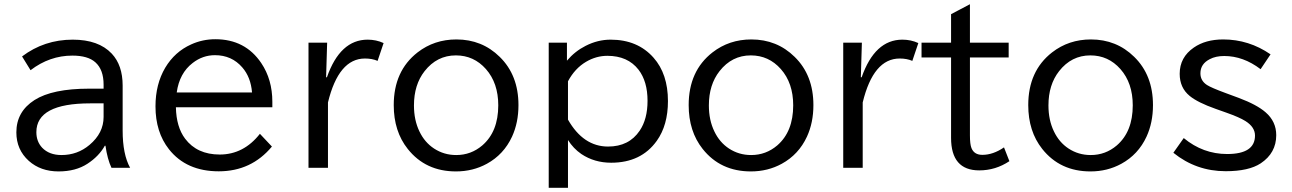

<svg xmlns="http://www.w3.org/2000/svg" viewBox="-20 -766 6091 905"><path d="M468.3 -348.1V-367.2Q468.3 -437.5 429.7 -472.2Q394.5 -503.9 321.3 -503.9Q213.9 -503.9 124 -435.1L84 -500Q188.5 -579.1 322.8 -579.1Q444.8 -579.1 506.8 -513.2Q558.1 -458.5 558.1 -362.8V-150.9Q558.1 -38.6 593.3 24.9H505.4Q486.3 -15.6 477.1 -79.1H474.1Q446.3 -29.3 392.1 5.9Q336.9 42 255.9 42Q171.4 42 115.7 -7.8Q57.1 -60.5 57.1 -142.1Q57.1 -239.7 142.6 -294.4Q227.1 -348.1 399.9 -348.1ZM468.3 -278.8H405.3Q151.4 -278.8 151.4 -143.1Q151.4 -99.1 178.7 -69.8Q211.9 -35.2 270 -35.2Q345.2 -35.2 401.9 -83Q468.3 -138.7 468.3 -214.8Z M1263.7 -260.3H809.1Q811 -167.5 852.5 -112.3Q908.7 -37.6 1015.6 -37.6Q1128.4 -37.6 1205.1 -135.3L1261.7 -75.2Q1164.6 41.5 1011.2 41.5Q858.4 41.5 776.4 -62.5Q712.9 -143.1 712.9 -264.6Q712.9 -369.1 758.8 -446.8Q803.7 -522 880.9 -556.6Q934.6 -581.1 995.1 -581.1Q1135.7 -581.1 1211.4 -468.8Q1263.7 -391.1 1263.7 -286.1ZM1168 -330.1Q1162.1 -402.3 1122.1 -448.2Q1072.3 -505.9 993.2 -505.9Q935.5 -505.9 888.2 -469.2Q825.7 -421.4 813 -330.1Z M1517.1 -401.9H1521Q1583 -579.1 1712.9 -579.1Q1753.4 -579.1 1788.1 -563L1759.8 -479Q1734.4 -490.2 1700.2 -490.2Q1576.2 -490.2 1525.9 -283.2V24.9H1434.1V-564.9H1522Z M2131.3 -580.1Q2252 -580.1 2335.4 -498Q2423.8 -411.6 2423.8 -270.5Q2423.8 -188 2393.6 -122.1Q2354.5 -37.6 2274.9 5.9Q2209 42 2129.4 42Q1985.8 42 1901.9 -64Q1835.9 -147 1835.9 -270.5Q1835.9 -431.6 1948.2 -519Q2026.9 -580.1 2131.3 -580.1ZM2128.9 -504.9Q2039.6 -504.9 1981.4 -430.7Q1931.2 -366.7 1931.2 -269Q1931.2 -199.7 1957 -146.5Q1981.4 -95.2 2025.9 -65.9Q2072.8 -35.2 2130.4 -35.2Q2200.2 -35.2 2253.4 -80.6Q2328.6 -145.5 2328.6 -269.5Q2328.6 -374.5 2270.5 -440.4Q2213.4 -504.9 2128.9 -504.9Z M2652.3 -564.9V-480Q2689.9 -524.4 2740.2 -549.8Q2797.4 -579.1 2858.4 -579.1Q2985.4 -579.1 3060.5 -494.1Q3128.4 -417.5 3128.4 -289.6Q3128.4 -175.8 3075.7 -102.1Q3002 1 2860.8 1Q2781.7 1 2720.2 -40Q2682.6 -65.9 2657.2 -106V119.1H2566.4V-564.9ZM2657.2 -202.1Q2729.5 -75.2 2846.2 -75.2Q2944.8 -75.2 2995.1 -149.9Q3032.2 -204.6 3032.2 -291Q3032.2 -382.3 2989.7 -437.5Q2939 -502.9 2842.8 -502.9Q2790 -502.9 2742.2 -474.6Q2689.5 -443.4 2657.2 -382.8Z M3521.5 -580.1Q3642.1 -580.1 3725.6 -498Q3814 -411.6 3814 -270.5Q3814 -188 3783.7 -122.1Q3744.6 -37.6 3665 5.9Q3599.1 42 3519.5 42Q3376 42 3292 -64Q3226.1 -147 3226.1 -270.5Q3226.1 -431.6 3338.4 -519Q3417 -580.1 3521.5 -580.1ZM3519 -504.9Q3429.7 -504.9 3371.6 -430.7Q3321.3 -366.7 3321.3 -269Q3321.3 -199.7 3347.2 -146.5Q3371.6 -95.2 3416 -65.9Q3462.9 -35.2 3520.5 -35.2Q3590.3 -35.2 3643.6 -80.6Q3718.8 -145.5 3718.8 -269.5Q3718.8 -374.5 3660.6 -440.4Q3603.5 -504.9 3519 -504.9Z M4037.6 -401.9H4041.5Q4103.5 -579.1 4233.4 -579.1Q4273.9 -579.1 4308.6 -563L4280.3 -479Q4254.9 -490.2 4220.7 -490.2Q4096.7 -490.2 4046.4 -283.2V24.9H3954.6V-564.9H4042.5Z M4551.8 -746.1V-564.9H4734.4V-495.1H4551.8V-127.9Q4551.8 -85.9 4559.1 -67.9Q4571.8 -36.1 4610.4 -36.1Q4661.1 -36.1 4712.4 -71.3L4737.8 -6.3Q4672.9 37.1 4595.7 37.1Q4462.9 37.1 4462.9 -116.2V-495.1H4323.7V-564.9H4462.9V-699.2Z M5122.1 -580.1Q5242.7 -580.1 5326.2 -498Q5414.6 -411.6 5414.6 -270.5Q5414.6 -188 5384.3 -122.1Q5345.2 -37.6 5265.6 5.9Q5199.7 42 5120.1 42Q4976.6 42 4892.6 -64Q4826.7 -147 4826.7 -270.5Q4826.7 -431.6 4939 -519Q5017.6 -580.1 5122.1 -580.1ZM5119.6 -504.9Q5030.3 -504.9 4972.2 -430.7Q4921.9 -366.7 4921.9 -269Q4921.9 -199.7 4947.8 -146.5Q4972.2 -95.2 5016.6 -65.9Q5063.5 -35.2 5121.1 -35.2Q5190.9 -35.2 5244.1 -80.6Q5319.3 -145.5 5319.3 -269.5Q5319.3 -374.5 5261.2 -440.4Q5204.1 -504.9 5119.6 -504.9Z M5559.6 -115.2Q5650.4 -40 5764.2 -40Q5895.5 -40 5895.5 -127Q5895.5 -167 5850.6 -195.3Q5821.8 -213.4 5760.7 -234.9L5710 -252.9Q5625.5 -282.7 5587.4 -314Q5540.5 -352.5 5540.5 -418Q5540.5 -496.1 5607.4 -542Q5662.6 -580.1 5745.6 -580.1Q5866.7 -580.1 5968.8 -509.8L5921.9 -439.9Q5840.3 -502 5750.5 -502Q5710.4 -502 5682.6 -487.3Q5638.2 -464.8 5638.2 -420.4Q5638.2 -385.3 5669.4 -365.2Q5689 -352.5 5757.8 -327.1L5819.8 -304.2Q5904.3 -272.5 5945.3 -236.8Q5995.6 -193.4 5995.6 -128.9Q5995.6 -44.9 5922.4 3.9Q5866.2 41 5757.3 41Q5618.2 41 5510.7 -45.9Z"/></svg>

Font: BIZ UDPGothic
Style: Regular
Weight: 400
Designer: TypeBank Co., Ltd.
Foundry: Morisawa Inc.
Version: Version 1.051